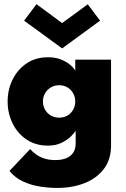

<svg xmlns="http://www.w3.org/2000/svg" viewBox="-20 -704 618 944"><path d="M261 220Q220 220 176.5 213.2Q133 206.5 93.8 188.5Q54.5 170.5 26.5 136.5L128 29Q140.5 43 157.5 55.2Q174.5 67.5 198 75.2Q221.5 83 253 83Q281.5 83 304 74.5Q326.5 66 339.2 47.8Q352 29.5 352 1V-8H526V11Q526 80 490.8 126.5Q455.5 173 395.5 196.5Q335.5 220 261 220ZM352 0V-61.5Q347 -52 329.5 -34.2Q312 -16.5 283.2 -2.2Q254.5 12 216 12Q155 12 110.5 -18Q66 -48 41.8 -97.5Q17.5 -147 17.5 -205Q17.5 -263 41.8 -312.5Q66 -362 110.5 -392.2Q155 -422.5 216 -422.5Q252.5 -422.5 279.8 -411.5Q307 -400.5 324.8 -385.5Q342.5 -370.5 350 -357V-410.5H526V0ZM191 -205Q191 -183 201.5 -164.8Q212 -146.5 230 -136Q248 -125.5 271 -125.5Q294 -125.5 311.8 -136Q329.5 -146.5 339.8 -164.8Q350 -183 350 -205Q350 -227 339.8 -245.2Q329.5 -263.5 311.8 -274.2Q294 -285 271 -285Q248 -285 230 -274.2Q212 -263.5 201.5 -245.2Q191 -227 191 -205ZM285.5 -466 98.5 -602.5 159.5 -683.5 285.5 -590.5 411.5 -683 472 -602.5Z"/></svg>

Font: League Spartan Thin ExtraBold
Style: Regular
Weight: 800
Version: Version 2.002